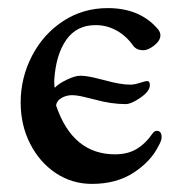

<svg xmlns="http://www.w3.org/2000/svg" viewBox="-20 -440 454 474"><path d="M31 -187Q31 -248 59 -302Q87 -356 136 -388Q185 -420 246 -420Q325 -420 369 -369Q376 -361 376 -353Q376 -340 361 -328Q346 -316 334 -316Q317 -316 309 -327Q292 -351 268 -364.5Q244 -378 216 -378Q169 -378 143.5 -341.5Q118 -305 114 -243V-233Q114 -223 116 -224Q124 -233 144.5 -243Q165 -253 178 -253Q192 -253 211.5 -248.5Q231 -244 238 -242Q277 -231 302 -231Q311 -231 325.5 -235.5Q340 -240 343 -240Q350 -240 350 -230Q350 -215 327 -199Q304 -183 290 -183Q255 -183 215 -194Q207 -196 188.5 -200.5Q170 -205 158 -205Q139 -205 125 -193Q122 -190 120 -185.5Q118 -181 119 -178Q160 -59 264 -59Q295 -59 317 -72Q339 -85 357 -111Q362 -117 367 -117Q379 -117 379 -101Q379 -93 371 -79Q352 -41 309.5 -13.5Q267 14 207 14Q158 14 118 -12.5Q78 -39 54.5 -85Q31 -131 31 -187Z"/></svg>

Font: EB Garamond Medium
Style: Regular
Weight: 500
Designer: Georg Duffner and Octavio Pardo
Foundry: Georg Duffner
Version: Version 1.000